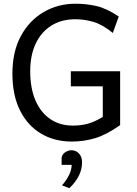

<svg xmlns="http://www.w3.org/2000/svg" viewBox="-20 -745 733 1027"><path d="M622.6 -363.8V-75.7Q547.4 -22.9 487.3 -5.4Q427.2 12.2 363.8 12.2Q271.5 12.2 200 -30Q128.4 -72.3 87.4 -153.6Q46.4 -234.9 46.4 -351.6Q46.4 -468.8 91.6 -552.2Q136.7 -635.7 213.4 -680.4Q290 -725.1 383.3 -725.1Q442.9 -725.1 497.1 -712.4Q551.3 -699.7 615.2 -656.7L583.5 -568.8Q528.8 -613.3 480.5 -627.7Q432.1 -642.1 383.3 -642.1Q309.1 -642.1 254.6 -607.9Q200.2 -573.7 170.9 -511.5Q141.6 -449.2 141.6 -363.8Q141.6 -273.9 169.4 -208.7Q197.3 -143.6 248.5 -108.4Q299.8 -73.2 369.6 -73.2Q413.1 -73.2 449.2 -83Q485.4 -92.8 529.8 -119.6V-283.2H358.9V-363.8ZM309.6 136.7V97.7Q313.5 79.1 329.6 68.8Q345.7 58.6 362.3 58.6Q385.7 58.6 402.3 75.9Q418.9 93.3 418.9 123Q418.9 197.8 350.6 261.7L311.5 246.1Q328.6 229 345.9 197.8Q363.3 166.5 363.3 136.7Z"/></svg>

Font: Andika LitF DSA DSG
Style: Regular
Weight: 400
Designer: Victor Gaultney, Annie Olsen, Julie Remington, Don Collingsworth, Eric Hays, Becca Hirsbrunner
Foundry: SIL International
Version: Version 6.200 ; LitF DSA DSG; ttfautohint (v1.8.3.10-c5d8)